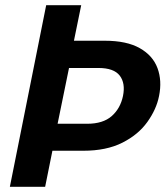

<svg xmlns="http://www.w3.org/2000/svg" viewBox="-20 -720 647 740"><path d="M316 -243Q377 -243 410.5 -272.5Q444 -302 454 -350Q464 -399 441.5 -428.5Q419 -458 359 -458H246L202 -243ZM593 -350Q583 -299 548 -250Q513 -201 451.5 -170Q390 -139 301 -139H182L154 0H18L158 -700H293L265 -563H384Q468 -563 518.5 -534.5Q569 -506 587 -457.5Q605 -409 593 -350Z"/></svg>

Font: Albert Sans
Style: Bold Italic
Weight: 700
Italic angle: -11.25°
Designer: Andreas Rasmussen
Foundry: a.Foundry
Version: Version 1.025